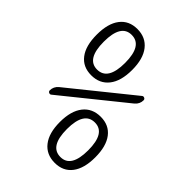

<svg xmlns="http://www.w3.org/2000/svg" viewBox="-220 -830 940 940"><g transform="rotate(45 250.0 -360.0)"><path d="M429.7 -509.8Q429.7 -484.4 409.2 -466.8L90.8 -210Q85 -205.1 77.6 -208.5Q70.3 -211.9 70.3 -219.7Q70.3 -245.1 90.8 -262.7L409.2 -519.5Q415 -524.4 422.4 -521Q429.7 -517.6 429.7 -509.8ZM337.9 -25.4Q411.1 -25.4 411.1 -145Q411.1 -264.6 337.9 -264.6Q263.7 -264.6 263.7 -145Q263.7 -25.4 337.9 -25.4ZM247.6 -263.2Q280.3 -304.7 338.4 -304.7Q396.5 -304.7 428.2 -263.2Q460 -221.7 460 -145Q460 -68.4 428.2 -26.9Q396.5 14.6 338.4 14.6Q280.3 14.6 247.6 -26.9Q214.8 -68.4 214.8 -145Q214.8 -221.7 247.6 -263.2ZM162.1 -695.3Q88.9 -695.3 88.9 -575.2Q88.9 -455.1 162.1 -455.1Q236.3 -455.1 236.3 -575.2Q236.3 -695.3 162.1 -695.3ZM252.4 -456.5Q219.7 -415 161.6 -415Q103.5 -415 71.8 -456.5Q40 -498 40 -575.2Q40 -652.3 71.8 -693.8Q103.5 -735.4 161.6 -735.4Q219.7 -735.4 252.4 -693.8Q285.2 -652.3 285.2 -575.2Q285.2 -498 252.4 -456.5Z"/></g></svg>

Font: Rounded-L Mgen+ 1mn light
Style: Regular
Weight: 200
Designer: [Source Han Sans]
Ryoko NISHIZUKA  (kana & ideographs); Paul D. Hunt (Latin, Greek & Cyrillic); Wenlong ZHANG  (bopomofo
Version: Version 1.059.20150602